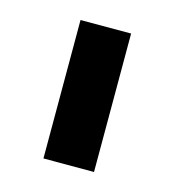

<svg xmlns="http://www.w3.org/2000/svg" viewBox="-60 -793 381 418"><g transform="rotate(15 130.0 -584.0)"><path d="M73 -428V-740H187V-428Z"/></g></svg>

Font: IBM Plex Sans Hebrew SemiBold
Style: Regular
Weight: 600
Designer: Mike Abbink, Paul van der Laan, Pieter van Rosmalen, Yanek Iontef
Foundry: Bold Monday
Version: Version 1.2